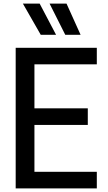

<svg xmlns="http://www.w3.org/2000/svg" viewBox="-20 -1045 597 1065"><path d="M107 -852ZM342 -852 255 -1025H349L427 -852ZM206 -852 107 -1025H200L291 -852ZM517 0H67V-780H517V-688H171V-444H467V-352H171V-92H517Z"/></svg>

Font: Tanohe Sans Medium
Style: Regular
Weight: 500
Designer: Village Type and Design LLC
Foundry: Cooper Hewitt Smithsonian Design Museum
Version: Version 1.00;September 29, 2021;FontCreator 13.0.0.2655 64-b